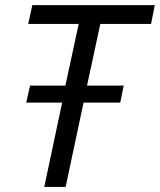

<svg xmlns="http://www.w3.org/2000/svg" viewBox="-20 -734 628 754"><path d="M321.8 -397.9H465.8L452.1 -331.1H308.1L237.8 0H153.8L224.1 -331.1H83L98.1 -397.9H236.8L289.1 -640.1H90.8L106.9 -713.9H587.9L573.2 -640.1H374Z"/></svg>

Font: OpenSans-Italic
Style: Italic
Weight: 400
Italic angle: -12°
Foundry: Ascender Corporation
Version: Version 1.10